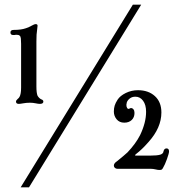

<svg xmlns="http://www.w3.org/2000/svg" viewBox="-20 -728 759 828"><path d="M49 -290Q49 -295 55.5 -300.5Q62 -306 64 -310Q71 -322 71 -350V-539Q71 -552 70 -561.5Q69 -571 65 -574Q61 -578 52 -578Q46 -578 43 -577H37Q25 -577 25 -588Q25 -599 39 -599Q71 -599 91 -606Q102 -609 115 -616.5Q128 -624 134 -624Q142 -624 142 -617Q142 -615 140 -599Q137 -583 137 -549V-355Q137 -327 142 -315Q148 -305 157 -300Q167 -297 167 -290Q167 -280 152 -280Q145 -280 133.5 -282.5Q122 -285 109 -285Q94 -285 80.5 -282.5Q67 -280 61 -280Q49 -280 49 -290ZM553 -708H589L105 80H69ZM631 0H487Q480 0 475.5 -4Q471 -8 471 -14Q471 -24 485 -33Q516 -58 530 -71Q565 -108 584 -145Q610 -199 610 -246Q610 -276 597 -293.5Q584 -311 564 -311Q550 -311 540.5 -304Q531 -297 527 -287Q525 -279 525 -276Q525 -267 528.5 -262Q532 -257 537 -259Q542 -262 545 -262Q551 -262 555.5 -256.5Q560 -251 560 -241Q560 -222 548 -210.5Q536 -199 516 -199Q495 -199 483 -213.5Q471 -228 471 -247Q471 -261 474.5 -272.5Q478 -284 487 -298Q498 -315 522.5 -327Q547 -339 575 -339Q620 -339 648 -313.5Q676 -288 676 -243Q676 -177 620 -115Q592 -83 567 -64Q562 -60 562 -58Q562 -57 570 -57H629Q658 -57 671 -61Q684 -65 685 -75Q688 -88 698 -88Q709 -88 709 -75Q709 -67 700 -42Q691 -17 683 -4Q680 2 677 3.5Q674 5 667 5Q661 5 650.5 2.5Q640 0 631 0Z"/></svg>

Font: Raigarh Medium
Style: Regular
Weight: 500
Designer: jaikishan Patel
Foundry: MagicType
Version: Version 1.000